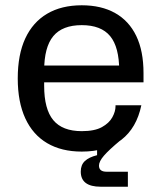

<svg xmlns="http://www.w3.org/2000/svg" viewBox="-20 -564 609 727"><path d="M289.6 10Q212.8 10 158.5 -22Q104.2 -54 75.7 -116Q47.2 -178 47.2 -267Q47.2 -357 75.7 -418.5Q104.2 -480 158.5 -512Q212.8 -544 289.6 -544Q363.8 -544 416.1 -514.5Q468.4 -485 495.9 -428Q523.4 -371 523.4 -287V-252.2H110.6V-315.8H486.2L431.4 -273.2V-296.4Q431.4 -385.6 397.1 -427.2Q362.8 -468.8 289.6 -468.8Q216.4 -468.8 181.8 -427.2Q147.2 -385.6 147.2 -296.4V-239.4Q147.2 -150.6 181.8 -109Q216.4 -67.4 289.6 -67.4Q338.4 -67.4 365.9 -82.7Q393.4 -98 405.4 -120Q417.4 -142 417.4 -161.4V-165.4H515.2Q497.2 -79.4 439.6 -34.7Q382 10 289.6 10ZM361.2 143Q285.8 143 285.8 85.8Q285.8 60.4 301.3 45.8Q316.8 31.2 347.6 23.6V-15L436.4 -33Q392.6 3.4 373.7 25.3Q354.8 47.2 354.8 63Q354.8 86.2 383.4 86.2H464.2V143Z"/></svg>

Font: Mozilla Headline ExtraLight
Style: Regular
Weight: 200
Designer: Studio DRAMA
Foundry: Studio DRAMA
Version: Version 1.000